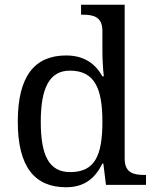

<svg xmlns="http://www.w3.org/2000/svg" viewBox="-20 -780 654 810"><path d="M259 10C337 10 382 -29 412 -90H416L427 0H596V-42H588C544 -42 506 -51 506 -110V-760H322V-718H330C374 -718 412 -709 412 -650V-568C412 -536 414 -491 418 -458H412C383 -510 336 -546 259 -546C127 -546 55 -460 55 -267C55 -75 127 10 259 10ZM276 -54C187 -54 152 -124 152 -266C152 -406 187 -482 275 -482C380 -482 412 -406 412 -267C412 -123 380 -54 276 -54Z"/></svg>

Font: Noto Fangsong KSS Vertical
Style: Regular
Weight: 400
Designer: LIU Zhao, ZHANG Congyu, Kushim JIANG
Foundry: Guyu Beijing Co. Ltd.
Version: Version 1.000;November 16, 2022;FontCreator 11.5.0.2427 64-b